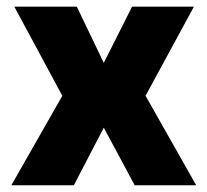

<svg xmlns="http://www.w3.org/2000/svg" viewBox="-20 -550 616 570"><path d="M288.1 -363.3 372.1 -530.3H555.7L412.1 -265.6L562.5 0H379.9L288.1 -170.9L199.2 0H13.7L165 -265.6L22.5 -530.3H208Z"/></svg>

Font: Pretendard GOV Black
Style: Regular
Weight: 900
Designer: Base glyphs from Inter by Rasmus Andersson; Hangeul glyphs from Noto Sans CJK(Source Han Sans) by Jang Soo-young and Kan
Foundry: Kil Hyung-jin
Version: Version 1.309